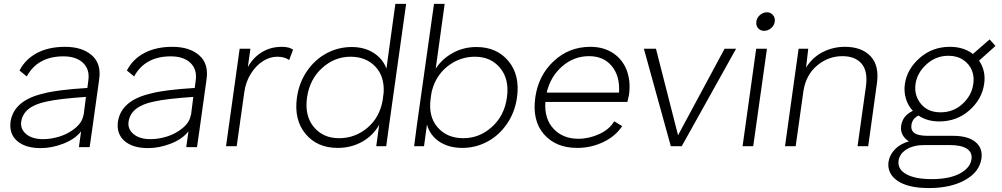

<svg xmlns="http://www.w3.org/2000/svg" viewBox="-20 -750 5143 985"><path d="M313 -509.8Q401.4 -509.8 450.9 -466.6Q500.5 -423.3 488.8 -342.8L453.1 -86.9Q450.2 -63 439.9 4.9H384.8L396 -76.2Q364.7 -36.1 305.4 -13.2Q246.1 9.8 189 9.8Q109.9 9.8 67.9 -26.9Q25.9 -63.5 34.2 -126Q51.3 -236.3 206.1 -271Q273.4 -289.1 428.2 -298.8L433.1 -336.9Q441.4 -394 406 -427.5Q370.6 -460.9 305.2 -460.9Q173.8 -460.9 117.2 -357.9L80.1 -388.2Q110.4 -446.8 170.2 -478.3Q230 -509.8 313 -509.8ZM88.9 -126Q83.5 -87.4 114.7 -61.8Q146 -36.1 201.2 -36.1Q242.7 -36.1 287.1 -50Q331.5 -64 367.2 -93.8Q402.8 -123.5 408.2 -161.1L409.2 -160.2L420.9 -252.9Q279.8 -243.2 219.2 -229Q100.6 -205.1 88.9 -126Z M863.8 -509.8Q952.1 -509.8 1001.7 -466.6Q1051.3 -423.3 1039.6 -342.8L1003.9 -86.9Q1001 -63 990.7 4.9H935.5L946.8 -76.2Q915.5 -36.1 856.2 -13.2Q796.9 9.8 739.7 9.8Q660.6 9.8 618.7 -26.9Q576.7 -63.5 585 -126Q602.1 -236.3 756.8 -271Q824.2 -289.1 979 -298.8L983.9 -336.9Q992.2 -394 956.8 -427.5Q921.4 -460.9 856 -460.9Q724.6 -460.9 668 -357.9L630.9 -388.2Q661.1 -446.8 720.9 -478.3Q780.8 -509.8 863.8 -509.8ZM639.6 -126Q634.3 -87.4 665.5 -61.8Q696.8 -36.1 752 -36.1Q793.5 -36.1 837.9 -50Q882.3 -64 918 -93.8Q953.6 -123.5 959 -161.1L960 -160.2L971.7 -252.9Q830.6 -243.2 770 -229Q651.4 -205.1 639.6 -126Z M1425.8 -509.8Q1463.9 -509.8 1483.4 -495.1L1463.4 -441.9Q1440.4 -459 1402.3 -459Q1365.2 -459 1329.6 -436.8Q1293.9 -414.6 1267.3 -372.6Q1240.7 -330.6 1233.4 -277.8L1194.3 0H1139.6L1209.5 -500H1264.6L1251.5 -405.8Q1278.8 -455.1 1323.7 -482.4Q1368.7 -509.8 1425.8 -509.8Z M2063.5 -730 1976.6 -110.8 1961.4 0H1910.2L1925.3 -109.9Q1894.5 -54.7 1838.1 -22.9Q1781.7 8.8 1712.4 8.8Q1607.4 8.8 1547.4 -63.2Q1487.3 -135.3 1503.4 -250Q1514.2 -326.2 1555.2 -385.7Q1596.2 -445.3 1656.2 -477.1Q1716.3 -508.8 1784.2 -508.8Q1849.6 -508.8 1897 -478.5Q1944.3 -448.2 1962.4 -397.9L2008.3 -730ZM1555.2 -250Q1542 -156.7 1589.6 -98.9Q1637.2 -41 1719.2 -41Q1801.8 -41 1865.2 -94.7Q1928.7 -148.4 1943.4 -237.8L1948.2 -274.9Q1953.1 -358.4 1905.3 -408.7Q1857.4 -459 1778.3 -459Q1696.3 -459 1632.3 -400.9Q1568.4 -342.8 1555.2 -250Z M2206.5 -730H2261.2L2215.3 -397.9Q2248.5 -448.7 2303.7 -478.8Q2358.9 -508.8 2424.3 -508.8Q2528.3 -508.8 2588.4 -436.8Q2648.4 -364.7 2632.3 -250Q2621.6 -173.8 2580.6 -114.3Q2539.6 -54.7 2479.5 -22.9Q2419.4 8.8 2351.6 8.8Q2282.2 8.8 2234.1 -23.2Q2186 -55.2 2170.4 -110.8L2155.3 0H2104.5L2119.1 -110.8ZM2189.5 -245.1Q2176.3 -152.8 2224.9 -96.9Q2273.4 -41 2357.4 -41Q2439.5 -41 2503.7 -98.9Q2567.9 -156.7 2580.6 -250Q2593.8 -342.8 2546.1 -400.9Q2498.5 -459 2416.5 -459Q2345.2 -459 2286.4 -417.5Q2227.5 -376 2202.1 -305.2V-303.2L2201.2 -301.8Q2194.8 -284.2 2192.4 -266.1Z M2940.9 8.8Q2831.5 8.8 2770.5 -61.3Q2709.5 -131.3 2726.1 -250Q2742.2 -363.3 2820.8 -436.5Q2899.4 -509.8 3008.8 -509.8Q3077.1 -509.8 3126 -477.1Q3174.8 -444.3 3195.6 -388.4Q3216.3 -332.5 3207 -264.2Q3201.7 -237.8 3198.7 -227.1H2777.8Q2772 -140.1 2820.1 -89.1Q2868.2 -38.1 2946.8 -38.1Q3002.4 -38.1 3054.9 -62.5Q3107.4 -86.9 3130.9 -127.9L3171.9 -103Q3137.7 -51.3 3075.2 -21.2Q3012.7 8.8 2940.9 8.8ZM2784.7 -274.9H3155.8Q3161.1 -358.9 3119.1 -410.4Q3077.1 -461.9 3002 -461.9Q2923.8 -461.9 2863.8 -409.4Q2803.7 -356.9 2784.7 -274.9Z M3756.3 -500 3477.5 0H3421.4L3283.2 -500H3345.2L3458.5 -56.2L3697.3 -500Z M3860.4 -639.2Q3862.3 -658.7 3878.7 -672.9Q3895 -687 3914.6 -687Q3933.1 -687 3945.3 -672.9Q3957.5 -658.7 3954.6 -639.2Q3952.6 -620.1 3936.3 -606Q3919.9 -591.8 3900.4 -591.8Q3880.9 -591.8 3869.1 -605.7Q3857.4 -619.6 3860.4 -639.2ZM3789.6 0 3859.4 -500H3914.6L3844.2 0Z M4314.5 -509.8Q4400.4 -509.8 4445.8 -461.9Q4491.2 -414.1 4479 -324.2L4434.1 0H4379.4L4422.4 -306.2Q4433.1 -384.8 4400.1 -423.3Q4367.2 -461.9 4301.3 -461.9Q4230.5 -461.9 4173.1 -414.8Q4115.7 -367.7 4102.1 -285.2L4062 0H4007.3L4056.2 -351.1L4077.1 -500H4126.5L4115.2 -402.8Q4146.5 -454.6 4199.7 -482.2Q4252.9 -509.8 4314.5 -509.8Z M5057.1 -547.9 5086.9 -514.2 5002.9 -439Q5039.1 -385.3 5028.8 -318.8Q5017.6 -240.7 4952.9 -183.8Q4888.2 -127 4798.8 -127Q4736.3 -127 4691.9 -157.2Q4660.6 -142.1 4655.8 -108.9Q4651.9 -82 4671.1 -67.6Q4690.4 -53.2 4741.2 -53.2H4870.1Q4944.8 -53.2 4983.6 -22Q5022.5 9.3 5015.1 63Q5005.4 131.8 4931.6 173.3Q4857.9 214.8 4745.1 214.8Q4639.6 214.8 4585.2 178Q4530.8 141.1 4538.1 81.1Q4543.9 43.5 4571.8 15.4Q4599.6 -12.7 4643.1 -24.9Q4621.6 -37.6 4610.6 -58.1Q4599.6 -78.6 4603 -104Q4610.4 -157.2 4663.1 -181.2Q4638.2 -208 4627.4 -243.9Q4616.7 -279.8 4622.1 -318.8Q4633.3 -396 4698.5 -452.9Q4763.7 -509.8 4853 -509.8Q4923.8 -509.8 4971.2 -473.1ZM4589.8 74.2Q4584 118.2 4629.4 143.6Q4674.8 168.9 4759.8 168.9Q4850.1 168.9 4903.8 140.4Q4957.5 111.8 4963.9 66.9Q4969.2 32.7 4940.9 13.4Q4912.6 -5.9 4851.1 -5.9H4722.2Q4667 -5.9 4631.1 16.1Q4595.2 38.1 4589.8 74.2ZM4676.8 -318.8Q4668.9 -261.2 4704.3 -217.5Q4739.7 -173.8 4805.2 -173.8Q4871.1 -173.8 4918.2 -217.3Q4965.3 -260.7 4973.1 -318.8Q4979 -355.5 4966.3 -388.2Q4953.6 -420.9 4921.9 -442.4Q4890.1 -463.9 4846.2 -463.9Q4780.8 -463.9 4732.7 -419.7Q4684.6 -375.5 4676.8 -318.8Z"/></svg>

Font: Human Sans Light
Style: Italic
Weight: 300
Italic angle: -8°
Designer: Tim Radville
Foundry: Continuum
Version: Version 1.000;FEAKit 1.0